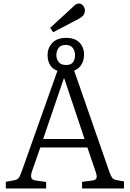

<svg xmlns="http://www.w3.org/2000/svg" viewBox="-20 -1070 736 1090"><path d="M282 -887 265 -912 391 -1028Q403 -1040 411 -1045Q419 -1050 428 -1050Q442 -1050 452 -1037.5Q462 -1025 462 -1011Q462 -994 452.5 -982.5Q443 -971 425 -962ZM13 0V-38L58 -46Q76 -49 84.5 -58Q93 -67 104 -99L306 -668Q278 -678 264 -701.5Q250 -725 250 -758Q250 -797 276.5 -826Q303 -855 356 -855Q405 -855 431 -828.5Q457 -802 457 -760Q457 -727 442.5 -703.5Q428 -680 401 -669L600 -97Q609 -72 616 -61.5Q623 -51 645 -47L684 -40V0H446V-38L504 -45Q523 -48 527.5 -58.5Q532 -69 523 -95L476 -233H209L162 -99Q154 -76 157.5 -62Q161 -48 185 -45L242 -37V0ZM355 -701Q384 -701 395 -717.5Q406 -734 406 -758Q406 -780 393.5 -797.5Q381 -815 353 -815Q324 -815 312 -797Q300 -779 300 -758Q300 -736 312.5 -718.5Q325 -701 355 -701ZM225 -281H460L345 -624H342Z"/></svg>

Font: Literata 12pt Light
Style: Regular
Weight: 300
Designer: Latin by Veronika Burian and Jose Scaglione. Greek by Irene Vlachou. Cyrillic by Vera Evstafieva.
Foundry: TypeTogether
Version: Version 3.002